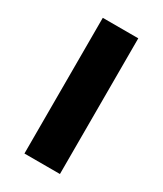

<svg xmlns="http://www.w3.org/2000/svg" viewBox="-135 -553 517 609"><g transform="rotate(30 123.5 -248.5)"><path d="M58 -497H188V0H58Z"/></g></svg>

Font: Syne
Style: Bold
Weight: 700
Designer: Lucas Descroix
Foundry: Bonjour Monde
Version: Version 2.200